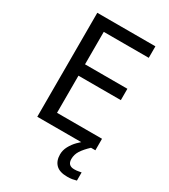

<svg xmlns="http://www.w3.org/2000/svg" viewBox="-224 -818 1003 1142"><g transform="rotate(30 278.0 -247.0)"><path d="M496 0H97V-714H496V-635H187V-412H478V-334H187V-79H496ZM398 116Q398 161 443 161Q460 161 471.5 158.5Q483 156 491 155V211Q477 215 463 217.5Q449 220 429 220Q376 220 351 195Q326 170 326 126Q326 97 340.5 70Q355 43 376.5 21Q398 -1 418 -15L466 0Q432 32 415 58.5Q398 85 398 116Z"/></g></svg>

Font: Noto Sans PhagsPa
Style: Regular
Weight: 400
Designer: Monotype Design Team
Foundry: Monotype Imaging Inc.
Version: Version 2.004; ttfautohint (v1.8.4.7-5d5b)